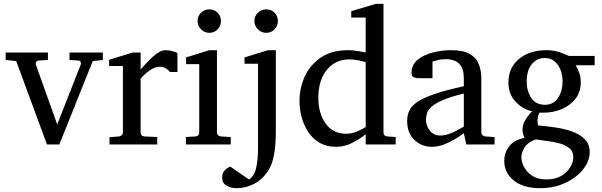

<svg xmlns="http://www.w3.org/2000/svg" viewBox="-20 -757 3153 1006"><path d="M519 -442.9 465.8 -437 291 0H226.1L64.9 -437L9.8 -442.9V-481.9H231V-442.9L183.1 -439.9Q167 -438.5 167 -423.8Q167 -421.9 168 -418L279.8 -105L402.8 -418Q404.3 -420.9 404.3 -424.3Q404.3 -439 389.2 -439.9L344.2 -442.9V-481.9H519Z M909.7 -379.9H870.6Q861.3 -391.1 848.4 -399.2Q835.4 -407.2 816.9 -407.2Q793 -407.2 767.8 -390.6Q742.7 -374 716.8 -345.2V-64Q716.8 -43 737.8 -42L803.7 -39.1V0H553.7V-38.1L603 -42Q611.8 -43 617.9 -48.8Q624 -54.7 624 -64V-411.1H551.8V-443.8L675.8 -481.9H716.8V-393.1Q731.4 -409.2 753.4 -433.1Q775.4 -457 800.3 -475.6Q825.2 -494.1 848.6 -494.1Q864.3 -494.1 882.3 -489.3Q900.4 -484.4 909.7 -479Z M1137.7 -647Q1137.7 -621.6 1120.1 -603.3Q1102.5 -585 1077.1 -585Q1051.8 -585 1033.4 -603.3Q1015.1 -621.6 1015.1 -647Q1015.1 -672.9 1033.4 -690.4Q1051.8 -708 1077.1 -708Q1102.5 -708 1120.1 -690.4Q1137.7 -672.9 1137.7 -647ZM1189 0H954.1V-39.1L1002.9 -42Q1023.9 -43.5 1023.9 -64V-420.9H955.1V-456.1L1077.1 -494.1H1116.7V-64Q1116.7 -54.7 1122.8 -48.8Q1128.9 -43 1137.7 -42L1189 -39.1Z M1436 -647Q1436 -621.6 1418.5 -603.3Q1400.9 -585 1375 -585Q1349.6 -585 1331.3 -603.3Q1313 -621.6 1313 -647Q1313 -672.9 1331.3 -690.4Q1349.6 -708 1375 -708Q1400.9 -708 1418.5 -690.4Q1436 -672.9 1436 -647ZM1425.3 -64Q1425.3 -34.2 1422.6 2.4Q1419.9 39.1 1411.4 74.2Q1402.8 109.4 1385.7 136.2Q1355.5 183.6 1311.5 206.3Q1267.6 229 1220.2 229Q1189.5 229 1166.7 215.6Q1144 202.1 1144 173.8Q1144 148.4 1158 134.8Q1171.9 121.1 1187 116.2L1284.2 183.1Q1312 167.5 1322 123Q1332 78.6 1332 21V-422.9H1261.2V-456.1L1384.3 -494.1H1425.3Z M2053.2 0H1896V-53.2Q1861.8 -26.9 1823.2 -7.3Q1784.7 12.2 1741.2 12.2Q1690.9 12.2 1654.5 -9Q1618.2 -30.3 1595 -65.4Q1571.8 -100.6 1560.5 -143.1Q1549.3 -185.5 1549.3 -228Q1549.3 -295.9 1577.1 -356.7Q1605 -417.5 1661.6 -455.8Q1718.3 -494.1 1804.2 -494.1Q1828.1 -494.1 1856.2 -489.5Q1884.3 -484.9 1896 -481.9V-665H1820.3V-698.2L1949.2 -736.8H1989.3V-64Q1989.3 -43.5 2010.3 -42L2053.2 -39.1ZM1896 -90.8V-431.2Q1883.3 -435.5 1858.2 -440.7Q1833 -445.8 1811 -445.8Q1736.8 -445.8 1692.4 -390.9Q1647.9 -335.9 1647.9 -245.1Q1647.9 -163.6 1686 -109.9Q1724.1 -56.2 1793 -56.2Q1823.2 -56.2 1849.9 -67.6Q1876.5 -79.1 1896 -90.8Z M2571.3 0H2423.3L2410.2 -59.1Q2410.2 -59.1 2395.3 -48.3Q2380.4 -37.6 2356 -23.4Q2331.5 -9.3 2302 1.5Q2272.5 12.2 2243.2 12.2Q2189 12.2 2151.1 -23.9Q2113.3 -60.1 2113.3 -123Q2113.3 -150.9 2123.3 -174.8Q2133.3 -198.7 2163.3 -220.5Q2193.4 -242.2 2252.7 -262.9Q2312 -283.7 2410.2 -305.2V-348.1Q2410.2 -446.8 2316.9 -446.8Q2291 -446.8 2272.2 -441.9Q2253.4 -437 2246.1 -434.1V-347.2H2173.3Q2159.7 -347.2 2147.9 -352.3Q2136.2 -357.4 2136.2 -376Q2136.2 -417 2167.5 -443.1Q2198.7 -469.2 2246.8 -481.7Q2294.9 -494.1 2344.2 -494.1Q2406.2 -494.1 2440.4 -474.9Q2474.6 -455.6 2488.3 -421.6Q2502 -387.7 2502 -344.2V-64Q2502 -54.7 2508.1 -48.8Q2514.2 -43 2522.9 -42L2571.3 -39.1ZM2410.2 -94.2V-267.1Q2342.8 -250.5 2303 -233.6Q2263.2 -216.8 2243.7 -200Q2224.1 -183.1 2218 -165.8Q2211.9 -148.4 2211.9 -129.9Q2211.9 -99.1 2231.7 -73Q2251.5 -46.9 2287.1 -46.9Q2307.1 -46.9 2328.6 -54Q2350.1 -61 2368.7 -70.6Q2387.2 -80.1 2398.7 -87.2Q2410.2 -94.2 2410.2 -94.2Z M3095.7 -415H2996.1Q3007.3 -397 3015.1 -375.5Q3022.9 -354 3022.9 -325.2Q3022.9 -275.4 2995.6 -240Q2968.3 -204.6 2923.6 -185.5Q2878.9 -166.5 2826.7 -166.5Q2821.8 -166.5 2816.9 -166.5Q2812 -166.5 2807.1 -167Q2800.8 -156.7 2798.6 -145Q2796.4 -133.3 2796.4 -123Q2796.4 -113.8 2797.4 -107.4Q2798.3 -101.1 2798.8 -100.1L2813 -98.6Q2848.1 -95.2 2891.8 -88.9Q2935.5 -82.5 2976.3 -68.4Q3017.1 -54.2 3043.5 -28.3Q3069.8 -2.4 3069.8 40Q3069.8 87.4 3035.2 130.6Q3000.5 173.8 2941.7 201.4Q2882.8 229 2810.1 229Q2720.7 229 2671.4 188.2Q2622.1 147.5 2622.1 86.9Q2622.1 43.5 2647.9 9.5Q2673.8 -24.4 2728 -34.2Q2722.7 -49.8 2720.2 -56.6Q2717.8 -63.5 2717.8 -80.1Q2717.8 -99.6 2729.7 -123.3Q2741.7 -147 2768.1 -173.8Q2718.3 -185.1 2681.2 -224.4Q2644 -263.7 2644 -324.2Q2644 -402.8 2699.5 -448.5Q2754.9 -494.1 2844.7 -494.1Q2880.4 -494.1 2910.9 -483.6Q2941.4 -473.1 2960.9 -463.9H3095.7ZM2927.7 -331.1Q2927.7 -362.8 2917 -390.6Q2906.2 -418.5 2885.7 -435.8Q2865.2 -453.1 2835 -453.1Q2793 -453.1 2766.4 -420.7Q2739.7 -388.2 2739.7 -330.1Q2739.7 -279.8 2763.7 -243.9Q2787.6 -208 2835 -208Q2879.9 -208 2903.8 -244.1Q2927.7 -280.3 2927.7 -331.1ZM2983.9 66.9Q2983.9 35.6 2962.2 18.6Q2940.4 1.5 2908.2 -6.8Q2876 -15.1 2843.3 -18.8Q2810.5 -22.5 2788.1 -26.9Q2744.6 -11.2 2728.3 15.6Q2711.9 42.5 2711.9 66.9Q2711.9 90.8 2725.8 117.9Q2739.7 145 2768.8 164.1Q2797.9 183.1 2842.8 183.1Q2890.6 183.1 2921.9 164.1Q2953.1 145 2968.5 117.9Q2983.9 90.8 2983.9 66.9Z"/></svg>

Font: Abyssinica SIL
Style: Regular
Weight: 400
Designer: Victor Gaultney and Lorna Evans
Foundry: SIL International
Version: Version 2.100